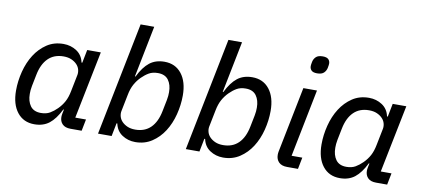

<svg xmlns="http://www.w3.org/2000/svg" viewBox="-69 -983 2719 1236"><g transform="rotate(10 1290.5 -364.5)"><path d="M435 0Q400 0 382 -18Q364 -36 364 -65Q364 -75 367 -90L372 -114H368Q336 -49 297 -18.5Q258 12 200 12Q129 12 88 -40Q47 -92 47 -182Q47 -244 63 -306.5Q79 -369 110.5 -418.5Q142 -468 188.5 -499Q235 -530 297 -530Q345 -530 383 -505Q421 -480 431 -432H436L453 -518H542L453 -76H523L508 0ZM229 -67Q264 -67 288 -81Q312 -95 334 -117Q358 -141 373.5 -169.5Q389 -198 397 -240L419 -350Q422 -367 417 -385Q412 -403 398 -417.5Q384 -432 362.5 -441.5Q341 -451 311 -451Q249 -451 210.5 -413Q172 -375 158 -303L143 -228Q140 -213 139 -200.5Q138 -188 138 -176Q138 -128 160 -97.5Q182 -67 229 -67Z M763 -740H852L785 -404H789Q821 -469 860 -499.5Q899 -530 957 -530Q1028 -530 1069 -478Q1110 -426 1110 -336Q1110 -274 1094 -211.5Q1078 -149 1046.5 -99.5Q1015 -50 968 -19Q921 12 860 12Q812 12 774 -13Q736 -38 726 -86H721L704 0H615ZM846 -67Q908 -67 946.5 -105Q985 -143 999 -215L1014 -290Q1017 -305 1018 -317.5Q1019 -330 1019 -342Q1019 -390 997 -420.5Q975 -451 928 -451Q893 -451 869 -437Q845 -423 823 -401Q800 -378 784 -349Q768 -320 760 -278L738 -168Q735 -151 740 -133Q745 -115 759 -100.5Q773 -86 794.5 -76.5Q816 -67 846 -67Z M1337 -740H1426L1359 -404H1363Q1395 -469 1434 -499.5Q1473 -530 1531 -530Q1602 -530 1643 -478Q1684 -426 1684 -336Q1684 -274 1668 -211.5Q1652 -149 1620.5 -99.5Q1589 -50 1542 -19Q1495 12 1434 12Q1386 12 1348 -13Q1310 -38 1300 -86H1295L1278 0H1189ZM1420 -67Q1482 -67 1520.5 -105Q1559 -143 1573 -215L1588 -290Q1591 -305 1592 -317.5Q1593 -330 1593 -342Q1593 -390 1571 -420.5Q1549 -451 1502 -451Q1467 -451 1443 -437Q1419 -423 1397 -401Q1374 -378 1358 -349Q1342 -320 1334 -278L1312 -168Q1309 -151 1314 -133Q1319 -115 1333 -100.5Q1347 -86 1368.5 -76.5Q1390 -67 1420 -67Z M1936 -627Q1910 -627 1899 -638Q1888 -649 1888 -666Q1888 -675 1892 -695Q1896 -714 1910 -727.5Q1924 -741 1954 -741Q1980 -741 1991 -730Q2002 -719 2002 -702Q2002 -693 1998 -673Q1994 -654 1980 -640.5Q1966 -627 1936 -627ZM1851 0Q1815 0 1796.5 -18.5Q1778 -37 1778 -67Q1778 -72 1778.5 -77.5Q1779 -83 1780 -88L1866 -518H1955L1867 -76H1937L1922 0Z M2432 0Q2397 0 2379 -18Q2361 -36 2361 -65Q2361 -75 2364 -90L2369 -114H2365Q2333 -49 2294 -18.5Q2255 12 2197 12Q2126 12 2085 -40Q2044 -92 2044 -182Q2044 -244 2060 -306.5Q2076 -369 2107.5 -418.5Q2139 -468 2185.5 -499Q2232 -530 2294 -530Q2342 -530 2380 -505Q2418 -480 2428 -432H2433L2450 -518H2539L2450 -76H2520L2505 0ZM2226 -67Q2261 -67 2285 -81Q2309 -95 2331 -117Q2355 -141 2370.5 -169.5Q2386 -198 2394 -240L2416 -350Q2419 -367 2414 -385Q2409 -403 2395 -417.5Q2381 -432 2359.5 -441.5Q2338 -451 2308 -451Q2246 -451 2207.5 -413Q2169 -375 2155 -303L2140 -228Q2137 -213 2136 -200.5Q2135 -188 2135 -176Q2135 -128 2157 -97.5Q2179 -67 2226 -67Z"/></g></svg>

Font: IBM Plex Sans Text
Style: Italic
Weight: 450
Italic angle: -11°
Designer: Mike Abbink, Paul van der Laan, Pieter van Rosmalen
Foundry: Bold Monday
Version: Version 3.005